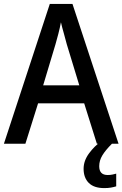

<svg xmlns="http://www.w3.org/2000/svg" viewBox="-20 -787 627 983"><path d="M476 -51 411 -258H175L110 -51H0L235 -767H351L587 -51ZM322 -560Q317 -581 307 -615.5Q297 -650 292 -673Q287 -646 278.5 -613Q270 -580 264 -560L201 -350H386ZM488 64Q488 109 531 109Q546 109 556.5 106.5Q567 104 575 102V167Q562 171 547.5 173.5Q533 176 514 176Q461 176 434.5 149.5Q408 123 408 77Q408 36 436 -2Q464 -40 500 -65L553 -51Q520 -18 504 8.5Q488 35 488 64Z"/></svg>

Font: Noto Sans Tamil UI SemiCondensed Medium
Style: Regular
Weight: 500
Width: 4
Designer: Jelle Bosma - Monotype Design Team
Foundry: Monotype Imaging Inc.
Version: Version 2.004; ttfautohint (v1.8.4.7-5d5b)